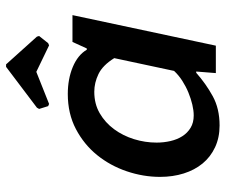

<svg xmlns="http://www.w3.org/2000/svg" viewBox="-74 -638 725 616"><g transform="rotate(-90 288.0 -330.5)"><path d="M389 -673 478 -574 480 -567 457 -538 450 -535 365 -576 262 -535 255 -538 246 -567 250 -574 381 -673ZM547 -460 449 0H361L366 -63H362Q327 -32 287 -10Q247 12 193 12Q154 12 123 -2.5Q92 -17 71 -42.5Q50 -68 39 -103Q28 -138 28 -179Q28 -233 46 -286Q64 -339 98 -381Q132 -423 181.5 -449Q231 -475 294 -475Q342 -475 380.5 -459Q419 -443 436 -414H440L461 -460ZM225 -71Q241 -71 260 -75.5Q279 -80 298.5 -88Q318 -96 336 -107.5Q354 -119 368 -134L409 -326Q386 -363 358 -376.5Q330 -390 301 -390Q262 -390 232 -372.5Q202 -355 181 -326.5Q160 -298 149 -262.5Q138 -227 138 -190Q138 -167 143 -145.5Q148 -124 158.5 -107.5Q169 -91 185.5 -81Q202 -71 225 -71Z"/></g></svg>

Font: Quattrocento Sans
Style: Bold Italic
Weight: 700
Designer: Pablo Impallari
Foundry: Pablo Impallari, Igino Marini, Brenda Gallo
Version: Version 2.000